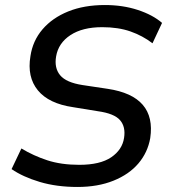

<svg xmlns="http://www.w3.org/2000/svg" viewBox="-20 -734 673 763"><path d="M288 9Q205 9 138 -11Q71 -31 26 -62L65 -144Q113 -115 168 -97Q223 -79 295 -79Q378 -79 422 -109Q466 -139 473 -186Q480 -230 457 -256.5Q434 -283 369 -292L271 -308Q174 -322 130.5 -375Q87 -428 101 -511Q110 -572 149 -617.5Q188 -663 251 -688.5Q314 -714 397 -714Q468 -714 527.5 -694.5Q587 -675 624 -643L586 -562Q547 -592 498.5 -609Q450 -626 386 -626Q308 -626 260 -594.5Q212 -563 203 -510Q195 -464 219 -435Q243 -406 308 -396L408 -381Q602 -352 577 -185Q567 -128 530 -84.5Q493 -41 431 -16Q369 9 288 9Z"/></svg>

Font: Winston Medium
Style: Italic
Weight: 500
Italic angle: -9°
Designer: Original fonts by Vernon Adams / Changes by Cristiano Sobral
Foundry: Original fonts by Vernon Adams / Changes by Cristiano Sobral
Version: Version 2.503;July 17, 2020;FontCreator 13.0.0.2655 64-bit